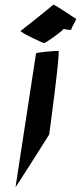

<svg xmlns="http://www.w3.org/2000/svg" viewBox="-20 -776 333 789"><path d="M65 -649C62 -643 156 -599 161 -599C168 -599 241 -651 240 -657C240 -657 276 -650 273 -655C272 -660 298 -700 292 -700C286 -700 202 -762 198 -756C194 -751 66 -649 65 -649ZM44 -8C43 -2 182 -223 182 -223C183 -229 229 -567 220 -567C212 -567 129 -562 128 -556Z"/></svg>

Font: Ampere
Style: SCExtIta
Weight: 400
Version: Version 1